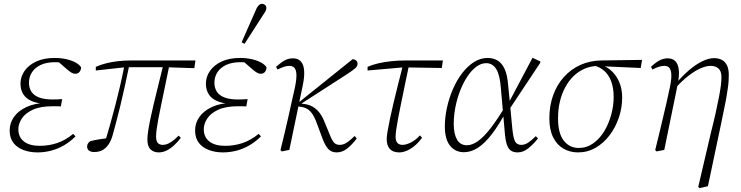

<svg xmlns="http://www.w3.org/2000/svg" viewBox="-20 -776 3838 994"><path d="M174 13Q134 13 101 0.5Q68 -12 49 -37Q30 -62 30 -101Q30 -138 51.5 -169.5Q73 -201 116 -221.5Q159 -242 222 -244L219 -238Q173 -240 143.5 -253Q114 -266 100 -289Q86 -312 86 -343Q86 -379 107.5 -409.5Q129 -440 168.5 -458Q208 -476 263 -476Q296 -476 324 -469.5Q352 -463 372 -452Q392 -441 400 -427Q399 -412 391 -403Q383 -394 369 -394Q360 -394 350 -400Q340 -406 327 -417L280 -458H333L332 -445Q313 -450 298 -452Q283 -454 266 -454Q220 -454 190 -439.5Q160 -425 145 -401Q130 -377 130 -348Q130 -321 142.5 -301.5Q155 -282 182 -271.5Q209 -261 252 -261Q264 -261 277 -261.5Q290 -262 302 -263L295 -225Q288 -226 276.5 -226Q265 -226 254 -226Q189 -226 150 -208Q111 -190 93 -162.5Q75 -135 75 -107Q75 -66 104 -43.5Q133 -21 185 -21Q233 -21 276 -35.5Q319 -50 359 -83L371 -70Q343 -42 311 -23.5Q279 -5 244.5 4Q210 13 174 13Z M468 11Q450 11 440.5 3.5Q431 -4 431 -18Q431 -27 436 -34Q441 -41 447 -45Q470 -51 495 -55Q520 -59 545 -62L540 -47L523 -38Q537 -85 550 -131Q563 -177 575.5 -225Q588 -273 600.5 -326Q613 -379 625 -441H650Q636 -375 624.5 -322Q613 -269 602.5 -226.5Q592 -184 582.5 -148Q573 -112 564 -79Q556 -49 542.5 -29Q529 -9 511 1Q493 11 468 11ZM476 -411V-430Q501 -441 528.5 -448Q556 -455 588.5 -459Q621 -463 659 -463H992L986 -423L839 -428H630ZM802 13Q775 13 759 -3Q743 -19 743 -55Q743 -69 746.5 -94Q750 -119 757 -153.5Q764 -188 774.5 -232Q785 -276 798 -328.5Q811 -381 826 -442L858 -444Q845 -382 834.5 -330Q824 -278 815 -236Q806 -194 800 -162Q794 -130 791 -107Q788 -84 788 -70Q788 -46 797 -36Q806 -26 823 -26Q843 -26 864.5 -40Q886 -54 905 -74L916 -62Q900 -41 881.5 -24Q863 -7 843 3Q823 13 802 13Z M1134 13Q1094 13 1061 0.5Q1028 -12 1009 -37Q990 -62 990 -101Q990 -138 1011.5 -169.5Q1033 -201 1076 -221.5Q1119 -242 1182 -244L1179 -238Q1133 -240 1103.5 -253Q1074 -266 1060 -289Q1046 -312 1046 -343Q1046 -379 1067.5 -409.5Q1089 -440 1128.5 -458Q1168 -476 1223 -476Q1256 -476 1284 -469.5Q1312 -463 1332 -452Q1352 -441 1360 -427Q1359 -412 1351 -403Q1343 -394 1329 -394Q1320 -394 1310 -400Q1300 -406 1287 -417L1240 -458H1293L1292 -445Q1273 -450 1258 -452Q1243 -454 1226 -454Q1180 -454 1150 -439.5Q1120 -425 1105 -401Q1090 -377 1090 -348Q1090 -321 1102.5 -301.5Q1115 -282 1142 -271.5Q1169 -261 1212 -261Q1224 -261 1237 -261.5Q1250 -262 1262 -263L1255 -225Q1248 -226 1236.5 -226Q1225 -226 1214 -226Q1149 -226 1110 -208Q1071 -190 1053 -162.5Q1035 -135 1035 -107Q1035 -66 1064 -43.5Q1093 -21 1145 -21Q1193 -21 1236 -35.5Q1279 -50 1319 -83L1331 -70Q1303 -42 1271 -23.5Q1239 -5 1204.5 4Q1170 13 1134 13ZM1231 -557Q1249 -598 1266.5 -638Q1284 -678 1302 -718Q1307 -731 1312 -739Q1317 -747 1323 -751.5Q1329 -756 1336 -756Q1346 -756 1352.5 -750Q1359 -744 1359 -734Q1359 -726 1354 -717Q1349 -708 1336 -689Q1314 -654 1291 -619Q1268 -584 1246 -549Z M1432 1Q1443 -43 1453 -85Q1463 -127 1472 -167Q1481 -207 1489.5 -246Q1498 -285 1507 -324Q1516 -368 1514.5 -392Q1513 -416 1503.5 -425.5Q1494 -435 1479 -435Q1464 -435 1449.5 -430Q1435 -425 1417 -416L1409 -430Q1436 -454 1455 -464Q1474 -474 1497 -474Q1523 -474 1537.5 -458Q1552 -442 1554.5 -411.5Q1557 -381 1548 -337L1478 0L1439 8ZM1723 13Q1696 13 1680 -4Q1664 -21 1651 -55L1623 -130Q1607 -178 1586.5 -199.5Q1566 -221 1531 -224L1512 -227V-237H1515L1522 -242L1806 -470Q1816 -469 1823.5 -463Q1831 -457 1831 -446Q1831 -434 1820 -423.5Q1809 -413 1772 -389L1530 -233V-241L1545 -239Q1578 -236 1599 -223.5Q1620 -211 1635 -191Q1650 -171 1660 -145L1688 -77Q1699 -49 1709.5 -37.5Q1720 -26 1739 -26Q1760 -26 1779.5 -40.5Q1799 -55 1816 -72L1827 -59Q1800 -24 1775.5 -5.5Q1751 13 1723 13Z M1883 -411V-430Q1908 -441 1938 -448Q1968 -455 2004.5 -459Q2041 -463 2082 -463H2273L2267 -424L2083 -427H2066ZM2047 13Q2014 13 1998 -5Q1982 -23 1982 -56Q1982 -70 1986.5 -96.5Q1991 -123 1998.5 -159Q2006 -195 2016.5 -239.5Q2027 -284 2040 -335.5Q2053 -387 2067 -442L2099 -446Q2087 -389 2076.5 -338Q2066 -287 2057 -243.5Q2048 -200 2041.5 -165.5Q2035 -131 2031.5 -106Q2028 -81 2028 -69Q2028 -46 2037.5 -36Q2047 -26 2064 -26Q2082 -26 2106.5 -38Q2131 -50 2154 -75L2165 -63Q2147 -38 2126.5 -21Q2106 -4 2085.5 4.5Q2065 13 2047 13Z M2382 12Q2337 12 2310 -21.5Q2283 -55 2283 -122Q2283 -169 2294 -219Q2305 -269 2325 -315Q2345 -361 2372.5 -397Q2400 -433 2433.5 -454.5Q2467 -476 2504 -476Q2533 -476 2555.5 -463Q2578 -450 2592.5 -419Q2607 -388 2611 -332L2620 -242L2621 -230L2632 -113Q2637 -62 2646.5 -44Q2656 -26 2679 -26Q2698 -26 2716.5 -39Q2735 -52 2754 -71L2765 -59Q2742 -30 2715.5 -8.5Q2689 13 2660 13Q2638 13 2624.5 3.5Q2611 -6 2603.5 -29.5Q2596 -53 2593 -94L2573 -320Q2568 -388 2549 -418.5Q2530 -449 2497 -449Q2471 -449 2446 -430.5Q2421 -412 2400 -380.5Q2379 -349 2363 -308.5Q2347 -268 2338 -223Q2329 -178 2329 -134Q2329 -83 2346 -53.5Q2363 -24 2397 -24Q2425 -24 2456 -46.5Q2487 -69 2522.5 -115.5Q2558 -162 2599 -231L2608 -205H2604Q2563 -129 2526 -81Q2489 -33 2453.5 -10.5Q2418 12 2382 12ZM2615 -207 2611 -239 2737 -477 2777 -458V-451Z M2972 13Q2931 13 2897 -6.5Q2863 -26 2843.5 -65.5Q2824 -105 2824 -163Q2824 -228 2843.5 -282.5Q2863 -337 2899.5 -377.5Q2936 -418 2985 -440Q3034 -462 3092 -463L3304 -466L3297 -424L3099 -433L3076 -435Q3038 -434 3006 -420Q2974 -406 2949 -381.5Q2924 -357 2906 -323.5Q2888 -290 2878.5 -249.5Q2869 -209 2869 -164Q2869 -85 2899 -47.5Q2929 -10 2976 -10Q3017 -10 3050.5 -33.5Q3084 -57 3107.5 -95.5Q3131 -134 3144 -181Q3157 -228 3157 -274Q3157 -320 3144.5 -354Q3132 -388 3108.5 -409Q3085 -430 3053 -437L3067 -445Q3107 -440 3137 -416.5Q3167 -393 3184 -355.5Q3201 -318 3201 -272Q3201 -218 3184 -167.5Q3167 -117 3136 -76Q3105 -35 3063.5 -11Q3022 13 2972 13Z M3372 1Q3383 -43 3393 -85Q3403 -127 3412.5 -167Q3422 -207 3431 -246Q3440 -285 3448 -324Q3457 -367 3455.5 -391Q3454 -415 3445 -425Q3436 -435 3420 -435Q3405 -435 3390 -430Q3375 -425 3358 -416L3350 -430Q3376 -454 3395.5 -464Q3415 -474 3437 -474Q3463 -474 3477.5 -458Q3492 -442 3494.5 -411.5Q3497 -381 3488 -337L3419 0L3379 8ZM3595 191 3660 -87Q3676 -150 3686 -196Q3696 -242 3702.5 -275.5Q3709 -309 3712 -333.5Q3715 -358 3715 -377Q3715 -407 3700 -421Q3685 -435 3658 -435Q3637 -435 3608.5 -423Q3580 -411 3546 -385Q3512 -359 3473 -316L3467 -337H3474Q3511 -382 3547 -412.5Q3583 -443 3616 -459Q3649 -475 3677 -475Q3700 -475 3717 -466Q3734 -457 3743.5 -438Q3753 -419 3753 -388Q3753 -372 3752 -355.5Q3751 -339 3748 -319.5Q3745 -300 3741 -275Q3737 -250 3730 -218Q3723 -186 3715 -144L3645 188L3601 198Z"/></svg>

Font: Source Serif 4 36pt Light
Style: Italic
Weight: 300
Italic angle: -12°
Designer: Frank Grießhammer
Foundry: Adobe Systems Incorporated
Version: Version 4.004;hotconv 1.0.116;makeotfexe 2.5.65601